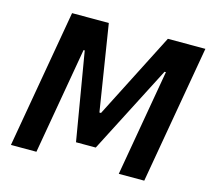

<svg xmlns="http://www.w3.org/2000/svg" viewBox="-101 -820 1029 939"><g transform="rotate(15 413.5 -350.0)"><path d="M30 0H159L253 -540H259L334 -95H434L663 -540H670L576 0H705L827 -700H637L415 -265H407L338 -700H152Z"/></g></svg>

Font: Fixel Text 20240404 SemiBold
Style: Italic
Weight: 600
Width: 4
Italic angle: -10°
Designer: AlfaBravo + MacPaw
Foundry: Kyrylo Tkachov, Marchela Mozhyna, Serhii Makarenko, Maria Weinstein, Zakhar Kryvoshyya
Version: Version 1.211;Glyphs 3.2 (3225)